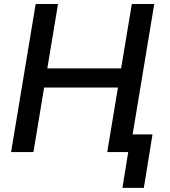

<svg xmlns="http://www.w3.org/2000/svg" viewBox="-20 -747 836 943"><path d="M34.4 0H144.2L196.7 -317.1H559.3L506.7 0H609.7L581.3 175.8H686.4L729 -87H631.4L737.6 -727.3H627.5L574.9 -411.2H212.4L264.9 -727.3H155.2Z"/></svg>

Font: Margiela Sans Medium
Style: Italic
Weight: 500
Italic angle: -9.39999°
Designer: Stefan Endress, Andreas Faust
Version: Version 1.100;FEAKit 1.0